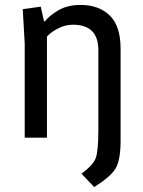

<svg xmlns="http://www.w3.org/2000/svg" viewBox="-20 -557 580 777"><path d="M306 -537Q380 -537 424 -494.5Q468 -452 468 -360V12Q468 91 447.5 125Q427 159 361 200L310 146Q357 111 367.5 82.5Q378 54 378 -31V-354Q378 -457 275 -457Q245 -457 216 -442.5Q187 -428 170 -409V0H80V-381L72 -520L145 -530L158 -471H162Q180 -494 216.5 -515.5Q253 -537 306 -537Z"/></svg>

Font: Magra
Style: Regular
Weight: 400
Designer: Viviana Monsalve
Foundry: Viviana Monsalve
Version: Version 1.001